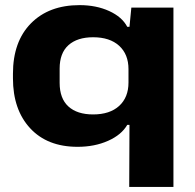

<svg xmlns="http://www.w3.org/2000/svg" viewBox="-20 -566 764 753"><path d="M486.8 167 487.8 -76.2H479Q456.5 -37.1 403.8 -13.7Q351.1 9.8 284.2 9.8Q165.5 9.8 98.1 -63.2Q30.8 -136.2 30.8 -258.8V-276.9Q30.8 -402.8 101.3 -474.4Q171.9 -545.9 292 -545.9Q357.4 -545.9 408.2 -522.7Q459 -499.5 479 -460.9H487.8L495.1 -536.1H660.2V167ZM345.2 -117.2Q410.6 -117.2 447.3 -150.6Q483.9 -184.1 483.9 -242.2V-294.9Q483.9 -353 447.3 -386.5Q410.6 -419.9 345.2 -419.9Q283.2 -419.9 248.5 -388.9Q213.9 -357.9 213.9 -296.9V-241.2Q213.9 -179.7 248.3 -148.4Q282.7 -117.2 345.2 -117.2Z"/></svg>

Font: Hubot Sans Expanded
Style: Bold
Weight: 700
Width: 7
Designer: Deni Anggara
Foundry: GitHub
Version: Version 1.001;gftools[0.9.31]